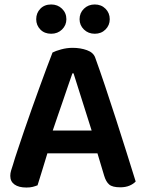

<svg xmlns="http://www.w3.org/2000/svg" viewBox="-20 -829 650 859"><path d="M416 -143H192Q181 -106 168.5 -66Q156 -26 148 0Q138 4 126.5 7Q115 10 98 10Q64 10 45 -3.5Q26 -17 26 -42Q26 -54 29.5 -65.5Q33 -77 38 -92Q46 -120 59.5 -159.5Q73 -199 88.5 -245.5Q104 -292 122 -341.5Q140 -391 156.5 -437.5Q173 -484 188.5 -524.5Q204 -565 215 -594Q228 -601 253.5 -608Q279 -615 305 -615Q340 -615 369 -604.5Q398 -594 406 -571Q426 -516 450 -444.5Q474 -373 498.5 -297Q523 -221 546 -148Q569 -75 587 -17Q577 -6 559.5 1.5Q542 9 518 9Q483 9 468.5 -3.5Q454 -16 446 -43ZM304 -501Q295 -476 284.5 -445Q274 -414 262.5 -380.5Q251 -347 239 -312.5Q227 -278 216 -245H390L309 -501ZM277 -743Q277 -716 257.5 -697Q238 -678 209 -678Q179 -678 160.5 -697Q142 -716 142 -743Q142 -771 160.5 -790Q179 -809 209 -809Q238 -809 257.5 -790Q277 -771 277 -743ZM471 -743Q471 -716 452 -697Q433 -678 404 -678Q375 -678 355.5 -697Q336 -716 336 -743Q336 -771 355.5 -790Q375 -809 404 -809Q433 -809 452 -790Q471 -771 471 -743Z"/></svg>

Font: Baloo Thambi 2 SemiBold
Style: Regular
Weight: 600
Designer: Aadarsh Rajan and Ek Type
Foundry: Ek Type
Version: Version 1.640;hotconv 1.0.111;makeotfexe 2.5.65597; ttfautoh